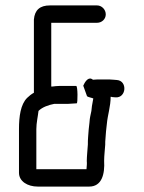

<svg xmlns="http://www.w3.org/2000/svg" viewBox="-20 -673 530 708"><path d="M300 -79C301 -71 300 -61 299 -50V-49H114V-197C114 -220 120 -245 122 -264C136 -278 159 -286 180 -290H231C241 -290 253 -292 263 -292C267 -292 267 -356 261 -356H197C190 -356 182 -355 174 -354H169V-589H338C355 -589 370 -602 370 -620C370 -638 355 -653 338 -653H164C127 -653 108 -636 105 -601V-331C96 -326 87 -319 80 -312C56 -288 50 -244 50 -197V-36C50 -4 82 15 119 15H309C355 15 367 -30 364 -80C364 -99 367 -122 368 -139C368 -147 368 -155 369 -163L371 -189L374 -216C377 -250 388 -280 388 -316C390 -316 392 -316 394 -315L406 -314C446 -311 451 -375 411 -378L399 -379C390 -380 380 -380 371 -380H349C342 -380 333 -380 323 -379L318 -382C304 -389 292 -369 287 -357L301 -318C307 -314 317 -313 324 -310C322 -299 321 -293 319 -282L317 -264C314 -248 311 -240 310 -222L307 -195L305 -169C304 -159 304 -149 304 -140C303 -123 300 -96 300 -79Z"/></svg>

Font: Electronic
Style: SeBd
Weight: 600
Version: Version 1.011